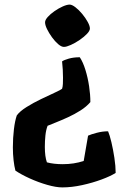

<svg xmlns="http://www.w3.org/2000/svg" viewBox="-20 -525 558 835"><path d="M258 -321Q247 -321 233 -333Q219 -345 206 -363Q193 -381 184.5 -398.5Q176 -416 176 -428Q176 -438 187.5 -451Q199 -464 217 -476.5Q235 -489 253 -497Q271 -505 283 -505Q293 -505 308 -493.5Q323 -482 337.5 -464.5Q352 -447 361.5 -429.5Q371 -412 371 -401Q371 -391 358 -377.5Q345 -364 326 -351Q307 -338 288 -329.5Q269 -321 258 -321ZM251 290Q224 290 185.5 279Q147 268 109.5 251Q72 234 47 217Q42 198 39 171.5Q36 145 36 116Q36 75 40.5 37.5Q45 0 53 -23Q66 -41 95.5 -59.5Q125 -78 158.5 -94Q192 -110 218 -122Q244 -134 250 -139Q253 -148 253.5 -160.5Q254 -173 254 -187Q254 -203 253 -222Q252 -241 250 -258Q258 -264 279 -270Q300 -276 327 -276Q341 -255 351.5 -221Q362 -187 367.5 -150Q373 -113 373 -81Q356 -61 330 -44.5Q304 -28 275.5 -15Q247 -2 223 7.5Q199 17 187 22Q180 40 177.5 64Q175 88 175 114Q175 156 184 181Q213 189 253 189Q302 189 344 175L363 65Q376 59 401 52.5Q426 46 450 46Q457 62 464.5 93.5Q472 125 477.5 161.5Q483 198 483 227Q461 241 422 255.5Q383 270 337.5 280Q292 290 251 290Z"/></svg>

Font: Texturina ExtraBold
Style: Regular
Weight: 800
Designer: Guillermo Torres Carreño
Foundry: Omnibus-Type
Version: Version 1.002; ttfautohint (v1.8.3)